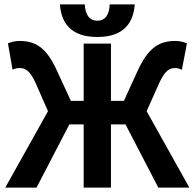

<svg xmlns="http://www.w3.org/2000/svg" viewBox="-20 -852 884 872"><path d="M146 0 295 -287H360V0H484V-287H550L699 0H840L646 -347L705 -479C730 -532 751 -543 775 -543C780 -543 790 -543 806 -535L829 -655C812 -663 792 -666 776 -666C708 -666 659 -640 612 -545C589 -495 565 -444 543 -394H484V-654H360V-394H302L232 -545C186 -640 137 -666 69 -666C53 -666 33 -663 16 -655L37 -536C55 -543 64 -543 69 -543C94 -543 115 -532 140 -479L198 -347L4 0ZM252 -832C258 -751 299 -684 422 -684C545 -684 586 -751 592 -832H478C477 -790 461 -758 422 -758C383 -758 367 -790 365 -832Z"/></svg>

Font: Source Sans Pro SemBd
Style: Regular
Weight: 700
Designer: Paul D. Hunt
Foundry: Adobe Systems Incorporated
Version: Version 2.020;PS 2.0;hotconv 1.0.86;makeotf.lib2.5.63406